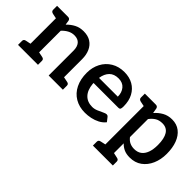

<svg xmlns="http://www.w3.org/2000/svg" viewBox="-17 -1064 1777 1777"><g transform="rotate(45 871.5 -176.0)"><path d="M101 0V-511H170Q193 -511 199 -490L206 -444Q239 -478 278 -498.5Q317 -519 368 -519Q425 -519 463 -494.5Q501 -470 520.5 -426.5Q540 -383 540 -326V0H428V-326Q428 -376 404.5 -404Q381 -432 334 -432Q300 -432 270 -416Q240 -400 214 -372V0ZM27 0V-52Q27 -64 33.5 -70.5Q40 -77 52 -79L115 -92L127 0ZM188 0 200 -92 263 -79Q275 -77 281.5 -70.5Q288 -64 288 -52V0ZM514 0 526 -92 590 -79Q602 -77 608 -70.5Q614 -64 614 -52V0ZM127 -511 115 -419 52 -432Q40 -435 33.5 -441.5Q27 -448 27 -460V-511Z M908 7Q833 7 776.5 -26.5Q720 -60 689.5 -122Q659 -184 659 -267Q659 -338 689 -395.5Q719 -453 774 -486Q829 -519 902 -519Q968 -519 1017 -491Q1066 -463 1093.5 -411.5Q1121 -360 1121 -288Q1121 -264 1116 -254.5Q1111 -245 1094 -245H771Q771 -242 771 -239Q771 -236 771 -233Q778 -158 816 -118.5Q854 -79 918 -79Q946 -79 974.5 -91Q1003 -103 1026 -114.5Q1049 -126 1062 -126Q1075 -126 1083 -116L1115 -75Q1091 -45 1056.5 -27Q1022 -9 983.5 -1Q945 7 908 7ZM773 -314H1019Q1019 -368 989.5 -403.5Q960 -439 905 -439Q847 -439 814.5 -406Q782 -373 773 -314Z M1250 169V-511H1319Q1342 -511 1348 -490L1357 -438Q1389 -475 1430 -498Q1471 -521 1524 -521Q1585 -521 1627.5 -488Q1670 -455 1692 -396.5Q1714 -338 1714 -260Q1714 -185 1687.5 -124.5Q1661 -64 1612 -28.5Q1563 7 1494 7Q1450 7 1419 -7Q1388 -21 1363 -47V169ZM1468 -78Q1511 -78 1539.5 -99Q1568 -120 1583 -160.5Q1598 -201 1598 -260Q1598 -344 1570.5 -388Q1543 -432 1486 -432Q1445 -432 1416.5 -415Q1388 -398 1363 -365V-129Q1385 -101 1411 -89.5Q1437 -78 1468 -78ZM1276 -511 1264 -419 1201 -432Q1189 -435 1182.5 -441.5Q1176 -448 1176 -460V-511ZM1176 169V118Q1176 106 1182.5 99.5Q1189 93 1201 91L1264 77L1276 169ZM1337 169 1349 77 1412 91Q1424 93 1430.5 99.5Q1437 106 1437 118V169Z"/></g></svg>

Font: Aleo SemiBold
Style: Regular
Weight: 600
Designer: Alessio Laiso
Foundry: Alessio Laiso
Version: Version 2.001;gftools[0.9.29]